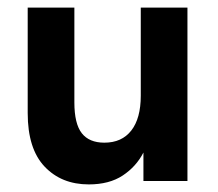

<svg xmlns="http://www.w3.org/2000/svg" viewBox="-20 -477 574 506"><path d="M214 9Q142 9 97.5 -38Q53 -85 53 -179V-457H176V-207Q176 -151 195.5 -126Q215 -101 255 -101Q301 -101 326 -133Q351 -165 351 -225V-457H474V0H358V-75Q339 -38 303.5 -14.5Q268 9 214 9Z"/></svg>

Font: Tilda Sans Bold
Style: Regular
Weight: 700
Designer: ParaType Ltd
Foundry: ParaType Ltd
Version: Version 1.009